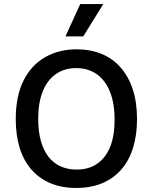

<svg xmlns="http://www.w3.org/2000/svg" viewBox="-20 -917 756 950"><path d="M357 13Q285 13 229.5 -10.5Q174 -34 135.5 -78Q97 -122 77.5 -185Q58 -248 58 -327Q58 -443 97 -519.5Q136 -596 204 -634.5Q272 -673 359 -673Q427 -673 482 -650.5Q537 -628 576.5 -583.5Q616 -539 637 -474.5Q658 -410 658 -328Q658 -248 638 -184.5Q618 -121 579 -77Q540 -33 484.5 -10Q429 13 357 13ZM359 -78Q419 -78 461 -107Q503 -136 525 -190.5Q547 -245 547 -324Q547 -405 524.5 -462Q502 -519 459.5 -549.5Q417 -580 357 -580Q299 -580 256.5 -550.5Q214 -521 191.5 -465Q169 -409 169 -327Q169 -267 182 -220.5Q195 -174 219 -142.5Q243 -111 278.5 -94.5Q314 -78 359 -78ZM392 -737H304L377 -897H491Z"/></svg>

Font: Bricolage Grotesque 96pt ExtraBold Medium
Style: Regular
Weight: 500
Version: Version 1.001;gftools[0.9.33.dev8+g029e19f]